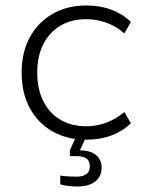

<svg xmlns="http://www.w3.org/2000/svg" viewBox="-20 -500 552 701"><path d="M295 10Q225 10 172 -20Q119 -50 89 -105Q59 -160 59 -235Q59 -309 89 -364Q119 -419 172 -449.5Q225 -480 295 -480Q346 -480 387 -464.5Q428 -449 458 -420L434 -378Q403 -405 367.5 -417.5Q332 -430 295 -430Q241 -430 201 -406.5Q161 -383 138.5 -339.5Q116 -296 116 -235Q116 -174 138.5 -130Q161 -86 201 -62.5Q241 -39 295 -39Q332 -39 367.5 -52Q403 -65 434 -91L458 -50Q428 -21 387 -5.5Q346 10 295 10ZM261 181Q247 181 229.5 179Q212 177 200 173V141Q211 143 228.5 144Q246 145 259 145Q284 145 296 135.5Q308 126 308 107Q308 88 296 79Q284 70 259 70H235V49L262 -11H299L272 49Q310 49 330.5 66Q351 83 351 112Q351 144 328 162.5Q305 181 261 181Z"/></svg>

Font: Gantari Light
Style: Regular
Weight: 300
Designer: Anugrah Pasau
Foundry: Lafontype
Version: Version 1.000; ttfautohint (v1.8.3)